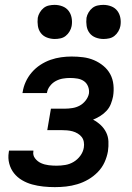

<svg xmlns="http://www.w3.org/2000/svg" viewBox="-20 -760 540 788"><path d="M205 8Q181 8 157.5 5.5Q134 3 112 -3Q90 -9 70.5 -20.5Q51 -32 37.5 -49Q24 -66 18 -88.5Q12 -111 16 -135L17 -142H117V-139Q114 -123 124 -110Q134 -97 148.5 -90.5Q163 -84 179.5 -82Q196 -80 212 -80Q230 -80 248 -83Q266 -86 282 -95.5Q298 -105 309.5 -120.5Q321 -136 324 -154Q326 -166 324 -177.5Q322 -189 315.5 -197.5Q309 -206 299 -212Q289 -218 278 -221Q267 -224 255 -225Q243 -226 231 -226H174L189 -314H246Q261 -314 277 -316.5Q293 -319 307 -326.5Q321 -334 331.5 -347.5Q342 -361 345 -376Q347 -391 341.5 -405Q336 -419 324.5 -427Q313 -435 298 -437.5Q283 -440 267 -440Q253 -440 238 -437.5Q223 -435 209 -427.5Q195 -420 185 -407Q175 -394 173 -380L172 -378H72L73 -382Q76 -403 85.5 -424Q95 -445 110.5 -463Q126 -481 146 -494Q166 -507 187.5 -514.5Q209 -522 231 -525Q253 -528 274 -528Q298 -528 321.5 -525Q345 -522 366 -513Q387 -504 404.5 -489.5Q422 -475 432.5 -455.5Q443 -436 445.5 -412Q448 -388 444 -364Q441 -349 435 -333.5Q429 -318 417.5 -305.5Q406 -293 391.5 -284Q377 -275 362 -269Q379 -260 393 -247Q407 -234 415.5 -217Q424 -200 425 -180Q426 -160 423 -139Q419 -116 409 -94Q399 -72 381.5 -54Q364 -36 342.5 -23.5Q321 -11 297.5 -4Q274 3 251 5.5Q228 8 205 8ZM405 -600Q388 -600 372.5 -606Q357 -612 347.5 -624.5Q338 -637 335.5 -653.5Q333 -670 335 -687Q337 -698 343.5 -709Q350 -720 359.5 -727.5Q369 -735 381 -737.5Q393 -740 404 -740Q421 -740 436.5 -734Q452 -728 461.5 -715.5Q471 -703 474 -686.5Q477 -670 474 -653Q472 -642 465.5 -631Q459 -620 449.5 -612.5Q440 -605 428 -602.5Q416 -600 405 -600ZM205 -600Q188 -600 172.5 -606Q157 -612 147.5 -624.5Q138 -637 135.5 -653.5Q133 -670 135 -687Q137 -698 143.5 -709Q150 -720 159.5 -727.5Q169 -735 181 -737.5Q193 -740 204 -740Q221 -740 236.5 -734Q252 -728 261.5 -715.5Q271 -703 274 -686.5Q277 -670 274 -653Q272 -642 265.5 -631Q259 -620 249.5 -612.5Q240 -605 228 -602.5Q216 -600 205 -600Z"/></svg>

Font: Iosevka Term Curly SmBd Obl
Style: Regular
Weight: 600
Italic angle: -9°
Designer: Belleve Invis
Foundry: Belleve Invis
Version: Version 32.3.0